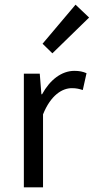

<svg xmlns="http://www.w3.org/2000/svg" viewBox="-20 -801 401 821"><path d="M82 0H164V-312C197 -394 246 -424 287 -424C307 -424 318 -421 334 -416L350 -488C334 -495 319 -498 298 -498C243 -498 193 -459 160 -398H157L150 -486H82ZM204 -573 361 -726 303 -781 162 -614Z"/></svg>

Font: Giro Sans Regular
Style: Regular
Weight: 400
Designer: Paul D. Hunt
Foundry: Adobe Systems Incorporated
Version: Version 1.000;PS 1.0;hotconv 1.0.88;makeotf.lib2.5.647800